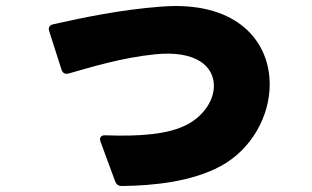

<svg xmlns="http://www.w3.org/2000/svg" viewBox="-20 -589 1040 640"><path d="M386 31C490 30 619 17 715 -35C819 -91 879 -202 879 -308C879 -442 784 -569 565 -569C550 -569 534 -568 518 -567C384 -557 260 -531 157 -508C145 -505 140 -497 144 -485L185 -357C189 -345 197 -341 209 -344C286 -366 388 -397 497 -408C635 -422 693 -367 693 -303C693 -256 661 -205 606 -175C542 -140 442 -134 331 -138C317 -139 310 -130 315 -117L364 16C368 26 375 31 386 31Z"/></svg>

Font: LINE Seed JP_OTF ExtraBold
Style: Regular
Weight: 800
Designer: LY Corporation & Fontrix & Fontworks
Version: Version 1.013